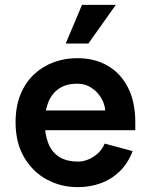

<svg xmlns="http://www.w3.org/2000/svg" viewBox="-20 -756 624 789"><path d="M299 13Q231 13 173 -18Q115 -49 79.5 -109Q44 -169 44 -253Q44 -319 64.5 -368.5Q85 -418 120.5 -451Q156 -484 201.5 -500.5Q247 -517 297 -517Q368 -517 421.5 -486.5Q475 -456 505.5 -397Q536 -338 536 -252V-221H141L140 -302H412Q412 -316 405 -334.5Q398 -353 383.5 -370.5Q369 -388 347.5 -400Q326 -412 298 -412Q252 -412 222.5 -392Q193 -372 178.5 -336Q164 -300 164 -252Q164 -206 177.5 -169.5Q191 -133 221.5 -112.5Q252 -92 302 -92Q322 -92 343.5 -101Q365 -110 383 -126.5Q401 -143 410 -166L525 -135Q506 -85 472 -52Q438 -19 394 -3Q350 13 299 13ZM343 -577H250L317 -736H456Z"/></svg>

Font: Inclusive Sans SemiBold
Style: Regular
Weight: 600
Designer: Olivia King
Foundry: Olivia King
Version: Version 2.004